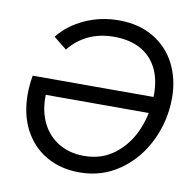

<svg xmlns="http://www.w3.org/2000/svg" viewBox="-80 -790 889 879"><g transform="rotate(10 364.5 -350.5)"><path d="M641 -391 628 -315H97L64 -391ZM91 -391 138 -369Q132 -336 132 -304Q132 -235 159 -182Q186 -129 236 -99.5Q286 -70 353 -70Q436 -70 496.5 -117.5Q557 -165 588.5 -241.5Q620 -318 620 -403Q620 -474 594 -525Q568 -576 517.5 -603.5Q467 -631 395 -631Q328 -631 275.5 -606Q223 -581 187 -535L126 -584Q171 -641 244.5 -675Q318 -709 404 -709Q497 -709 565 -668.5Q633 -628 668.5 -558Q704 -488 704 -401Q704 -296 659 -202Q614 -108 532 -50Q450 8 345 8Q257 8 190.5 -30.5Q124 -69 87 -139.5Q50 -210 50 -305Q50 -343 58 -391Z"/></g></svg>

Font: Fixel Italic Variable Display Thin
Style: Italic
Weight: 100
Italic angle: -10°
Designer: AlfaBravo + MacPaw
Foundry: Kyrylo Tkachov, Marchela Mozhyna, Serhii Makarenko, Maria Weinstein, Zakhar Kryvoshyya
Version: Version 1.210;Glyphs 3.2 (3217)